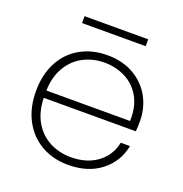

<svg xmlns="http://www.w3.org/2000/svg" viewBox="-126 -800 877 919"><g transform="rotate(20 312.5 -340.0)"><path d="M571 -308Q571 -272 569 -254H100Q102 -181 132 -131Q162 -81 211 -56Q260 -31 318 -31Q398 -31 452 -70.5Q506 -110 520 -178H567Q551 -95 485 -43.5Q419 8 318 8Q242 8 182 -26Q122 -60 88 -123.5Q54 -187 54 -272Q54 -357 87.5 -420Q121 -483 181 -516.5Q241 -550 318 -550Q396 -550 453.5 -516.5Q511 -483 541 -427.5Q571 -372 571 -308ZM526 -291Q529 -363 500.5 -413Q472 -463 423 -487.5Q374 -512 317 -512Q260 -512 211.5 -487.5Q163 -463 132.5 -413Q102 -363 100 -291ZM474 -688V-653H150V-688Z"/></g></svg>

Font: Fz Poppins ExtLt
Style: Regular
Weight: 200
Designer: Ninad Kale (Devanagari), Jonny Pinhorn (Latin)
Foundry: Indian Type Foundry
Version: Vit hóa bi Vntype.Com & FontZin.Com